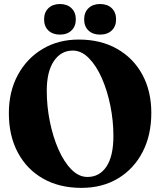

<svg xmlns="http://www.w3.org/2000/svg" viewBox="-20 -902 782 932"><path d="M362 -710Q469 -710 548.2 -665Q627.5 -620 671 -539.8Q714.5 -459.5 714.5 -354Q714.5 -245.5 671.8 -163.5Q629 -81.5 552.8 -35.8Q476.5 10 375.5 10Q268.5 10 189.5 -34.8Q110.5 -79.5 66.8 -161Q23 -242.5 23 -352.5Q23 -457.5 66.5 -538Q110 -618.5 186.5 -664.2Q263 -710 362 -710ZM530.5 -242Q530.5 -316.5 515.5 -390Q500.5 -463.5 473.8 -523.8Q447 -584 411 -620.2Q375 -656.5 333 -656.5Q276 -656.5 241.5 -605.5Q207 -554.5 207 -461.5Q207 -386 222 -311.8Q237 -237.5 263.8 -176.8Q290.5 -116 326.5 -79.5Q362.5 -43 404.5 -43Q463 -43 496.8 -93.5Q530.5 -144 530.5 -242ZM271 -734Q236 -734 215 -754Q194 -774 194 -808Q194 -842 215 -862.2Q236 -882.5 271 -882.5Q306 -882.5 327 -862.2Q348 -842 348 -808Q348 -774.5 327 -754.2Q306 -734 271 -734ZM465.5 -734Q430.5 -734 409.5 -754Q388.5 -774 388.5 -808Q388.5 -842 409.5 -862.2Q430.5 -882.5 465.5 -882.5Q501.5 -882.5 522.5 -862.2Q543.5 -842 543.5 -808Q543.5 -774.5 522.5 -754.2Q501.5 -734 465.5 -734Z"/></svg>

Font: Fraunces 144pt Soft
Style: Bold
Weight: 700
Version: Version 1.000;[0bf87f6ff]